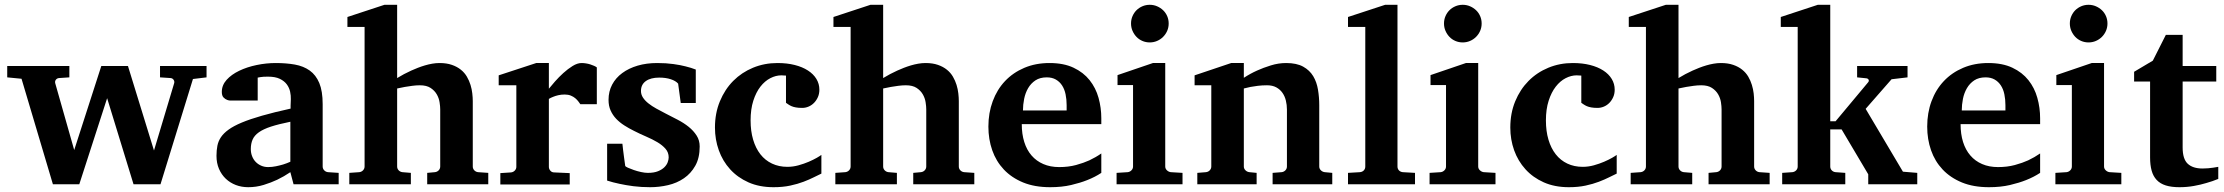

<svg xmlns="http://www.w3.org/2000/svg" viewBox="-20 -760 9174 792"><path d="M775.9 -434.1 642.1 0H530.8L421.9 -355L307.1 0H198.2L68.8 -435.1L9.8 -440.9V-487.8H266.1V-440.9L223.1 -438Q214.8 -437 210.2 -430.7Q205.6 -424.3 208 -416L286.1 -141.1L397.9 -487.8H507.8L615.2 -139.2L698.2 -416Q700.7 -423.3 696.5 -430.2Q692.4 -437 684.1 -438L640.1 -440.9V-487.8H832V-440.9Z M1190.9 0 1177.7 -49.8Q1151.9 -32.2 1123.5 -18.6Q1098.6 -6.8 1067.9 2.7Q1037.1 12.2 1003.9 12.2Q976.6 12.2 952.9 3.2Q929.2 -5.9 911.4 -22.7Q893.6 -39.6 883.3 -63.5Q873 -87.4 873 -117.2Q873 -139.6 876.7 -158.7Q880.4 -177.7 891.4 -194.1Q902.3 -210.4 922.9 -225.3Q943.4 -240.2 977.3 -254.4Q1011.2 -268.6 1060.5 -282.7Q1109.9 -296.9 1178.7 -312V-324.2Q1178.7 -331.5 1179.2 -337.4Q1179.2 -344.2 1179.7 -351.1Q1180.2 -365.2 1176.8 -381.6Q1173.3 -397.9 1163.1 -411.9Q1152.8 -425.8 1134.3 -434.8Q1115.7 -443.8 1085.9 -443.8Q1075.7 -443.8 1067.6 -443.4Q1059.6 -442.9 1054.2 -441.9Q1047.9 -440.9 1043 -439.9V-345.2H939.9Q927.2 -344.2 917.5 -347.7Q909.2 -350.6 902.1 -357.9Q895 -365.2 895 -380.9Q895 -408.7 914.8 -430.7Q934.6 -452.6 966.6 -468Q998.5 -483.4 1038.3 -491.7Q1078.1 -500 1117.7 -500Q1160.6 -500 1196.3 -493.7Q1231.9 -487.3 1257.6 -469Q1283.2 -450.7 1297.1 -417.5Q1311 -384.3 1311 -330.1V-73.2Q1311 -64 1317.4 -57.4Q1323.7 -50.8 1333 -49.8L1377 -46.9V0ZM1177.7 -257.8Q1129.4 -248 1097.9 -237.8Q1066.4 -227.5 1047.9 -214.4Q1029.3 -201.2 1022 -184.3Q1014.6 -167.5 1014.6 -145Q1014.6 -129.4 1019.8 -116Q1024.9 -102.5 1034.4 -92.5Q1043.9 -82.5 1057.1 -76.7Q1070.3 -70.8 1085.9 -70.8Q1102.1 -70.8 1118.4 -74.2Q1134.8 -77.6 1147.9 -81.5Q1163.6 -86.4 1177.7 -92.8Z M1742.2 0V-46.9L1773.9 -49.8Q1783.2 -50.8 1789.6 -57.4Q1795.9 -64 1795.9 -73.2V-309.1Q1795.9 -321.3 1793.2 -338.4Q1790.5 -355.5 1781.7 -370.8Q1772.9 -386.2 1756.3 -397.2Q1739.7 -408.2 1711.9 -408.2Q1696.8 -408.2 1680.4 -406Q1664.1 -403.8 1649.9 -401.4Q1633.8 -398.4 1618.2 -395V-73.2Q1618.2 -64 1624.5 -57.4Q1630.9 -50.8 1640.1 -49.8L1674.8 -46.9V0H1420.9V-46.9L1461.9 -49.8Q1471.2 -50.8 1477.5 -57.4Q1483.9 -64 1483.9 -73.2V-648.9H1413.1V-689.9L1565.9 -740.2H1618.2V-438Q1646 -455.1 1676.3 -468.8Q1689 -474.6 1703.4 -480.2Q1717.8 -485.8 1732.7 -490.2Q1747.6 -494.6 1762.9 -497.3Q1778.3 -500 1793 -500Q1822.3 -500 1844 -492.4Q1865.7 -484.9 1881.1 -472.4Q1896.5 -460 1906 -443.6Q1915.5 -427.2 1920.9 -409.7Q1926.3 -392.1 1928.2 -374.8Q1930.2 -357.4 1930.2 -342.8V-73.2Q1930.2 -64 1936.5 -57.4Q1942.9 -50.8 1952.1 -49.8L1994.1 -46.9V0Z M2374 -330.1Q2370.6 -335 2365.5 -341.8Q2360.4 -348.6 2352.8 -355Q2345.2 -361.3 2334.5 -365.7Q2323.7 -370.1 2309.1 -370.1Q2294.9 -370.1 2282.7 -367.2Q2270.5 -364.3 2262.2 -360.8Q2252 -356.9 2244.1 -352.1V-71.8Q2244.1 -63 2250.2 -55.9Q2256.3 -48.8 2266.1 -48.8L2330.1 -45.9V1H2043.9V-45.9L2087.9 -48.8Q2097.2 -49.8 2103.5 -56.4Q2109.9 -63 2109.9 -71.8V-408.2H2037.1V-449.2L2191.9 -500H2244.1V-394Q2253.4 -405.8 2269.3 -423.8Q2285.2 -441.9 2303.7 -458.7Q2322.3 -475.6 2342 -487.8Q2361.8 -500 2378.9 -500Q2387.7 -500 2397 -498.5Q2406.2 -497.1 2414.8 -494.4Q2423.3 -491.7 2430.4 -488.5Q2437.5 -485.4 2441.9 -481.9V-330.1Z M2850.1 -335H2788.1L2777.3 -415Q2767.6 -426.3 2747.1 -433.1Q2726.6 -439.9 2699.2 -439.9Q2664.1 -439.9 2644 -425.5Q2624 -411.1 2624 -384.8Q2624 -370.1 2632.3 -357.4Q2640.6 -344.7 2654.8 -333.5Q2668.9 -322.3 2687 -312.3Q2705.1 -302.2 2725.1 -292Q2750 -279.3 2775.4 -266.1Q2800.8 -252.9 2820.8 -236.8Q2840.8 -220.7 2853.5 -200.9Q2866.2 -181.2 2866.2 -155.8Q2866.2 -108.4 2848.1 -76.4Q2830.1 -44.4 2801.3 -24.7Q2772.5 -4.9 2735.8 3.7Q2699.2 12.2 2662.1 12.2Q2625 12.2 2593 8.1Q2561 3.9 2536.6 -1.5Q2508.3 -7.3 2484.4 -15.1V-167H2547.4Q2548.3 -156.7 2550.3 -141.1Q2552.2 -125.5 2554.2 -110.8Q2556.2 -93.8 2559.1 -75.2Q2560.1 -72.8 2570.3 -68.1Q2580.6 -63.5 2594.7 -58.6Q2608.9 -53.7 2624.5 -50.3Q2640.1 -46.9 2652.3 -46.9Q2677.7 -46.9 2694.3 -53.7Q2710.9 -60.5 2720.7 -70.3Q2730.5 -80.1 2734.4 -91.1Q2738.3 -102.1 2738.3 -110.8Q2738.3 -131.3 2725.3 -146.2Q2712.4 -161.1 2691.9 -173.3Q2671.4 -185.5 2645.8 -196.5Q2620.1 -207.5 2595.2 -220.2Q2574.2 -230.5 2555.2 -242.7Q2536.1 -254.9 2521.7 -270Q2507.3 -285.2 2498.8 -304.2Q2490.2 -323.2 2490.2 -348.1Q2490.2 -382.8 2505.1 -410.9Q2520 -439 2546.9 -458.7Q2573.7 -478.5 2610.4 -489.3Q2647 -500 2690.9 -500Q2728 -500 2757.6 -495.8Q2787.1 -491.7 2807.6 -486.3Q2831.5 -480.5 2850.1 -473.1Z M3368.2 -43.9Q3355.5 -38.1 3337.2 -28.8Q3318.8 -19.5 3294.7 -10.3Q3270.5 -1 3239.7 5.6Q3209 12.2 3170.9 12.2Q3112.3 12.2 3067.4 -7.8Q3022.5 -27.8 2991.7 -61.8Q2960.9 -95.7 2945.1 -140.1Q2929.2 -184.6 2929.2 -233.9Q2929.2 -293 2949.5 -342Q2969.7 -391.1 3004.6 -426.3Q3039.6 -461.4 3086.4 -480.7Q3133.3 -500 3187 -500Q3226.6 -500 3258.3 -491.9Q3290 -483.9 3312.7 -469.2Q3335.4 -454.6 3347.7 -434.3Q3359.9 -414.1 3359.9 -390.1Q3359.9 -373 3353.8 -359.4Q3347.7 -345.7 3337.9 -335.7Q3328.1 -325.7 3315.4 -320.3Q3302.7 -314.9 3289.1 -314.9Q3273.4 -314.9 3262.9 -316.9Q3252.4 -318.8 3245.1 -322Q3237.8 -325.2 3232.4 -328.9Q3227.1 -332.5 3222.2 -335.9V-448.2Q3215.8 -448.2 3212.2 -448.7Q3208.5 -449.2 3203.1 -449.2Q3180.2 -449.2 3157.5 -437.5Q3134.8 -425.8 3116.7 -402.6Q3098.6 -379.4 3087.4 -344.5Q3076.2 -309.6 3076.2 -263.2Q3076.2 -219.2 3086.7 -183.8Q3097.2 -148.4 3116.7 -123.5Q3136.2 -98.6 3164.6 -85.2Q3192.9 -71.8 3228 -71.8Q3251 -71.8 3273.9 -78.1Q3296.9 -84.5 3316.2 -92.8Q3335.4 -101.1 3349.4 -109.1Q3363.3 -117.2 3368.2 -121.1Z M3747.1 0V-46.9L3778.8 -49.8Q3788.1 -50.8 3794.4 -57.4Q3800.8 -64 3800.8 -73.2V-309.1Q3800.8 -321.3 3798.1 -338.4Q3795.4 -355.5 3786.6 -370.8Q3777.8 -386.2 3761.2 -397.2Q3744.6 -408.2 3716.8 -408.2Q3701.7 -408.2 3685.3 -406Q3668.9 -403.8 3654.8 -401.4Q3638.7 -398.4 3623 -395V-73.2Q3623 -64 3629.4 -57.4Q3635.7 -50.8 3645 -49.8L3679.7 -46.9V0H3425.8V-46.9L3466.8 -49.8Q3476.1 -50.8 3482.4 -57.4Q3488.8 -64 3488.8 -73.2V-648.9H3418V-689.9L3570.8 -740.2H3623V-438Q3650.9 -455.1 3681.2 -468.8Q3693.8 -474.6 3708.3 -480.2Q3722.7 -485.8 3737.5 -490.2Q3752.4 -494.6 3767.8 -497.3Q3783.2 -500 3797.9 -500Q3827.1 -500 3848.9 -492.4Q3870.6 -484.9 3886 -472.4Q3901.4 -460 3910.9 -443.6Q3920.4 -427.2 3925.8 -409.7Q3931.2 -392.1 3933.1 -374.8Q3935.1 -357.4 3935.1 -342.8V-73.2Q3935.1 -64 3941.4 -57.4Q3947.8 -50.8 3957 -49.8L3999 -46.9V0Z M4379.9 -326.2Q4379.9 -350.1 4375.5 -371.1Q4371.1 -392.1 4361.1 -407.5Q4351.1 -422.9 4335.4 -431.9Q4319.8 -440.9 4297.9 -440.9Q4270 -440.9 4251.2 -428.5Q4232.4 -416 4220.9 -396.2Q4209.5 -376.5 4204.6 -352.1Q4199.7 -327.6 4199.7 -304.2H4379.9ZM4522.9 -46.9Q4497.1 -29.8 4464.8 -17.1Q4437 -5.9 4398.4 3.2Q4359.9 12.2 4312 12.2Q4248 12.2 4200.4 -7.3Q4152.8 -26.9 4120.8 -60.8Q4088.9 -94.7 4073 -140.1Q4057.1 -185.5 4057.1 -237.8Q4057.1 -294.4 4075 -342.5Q4092.8 -390.6 4125.7 -425.5Q4158.7 -460.4 4205.3 -480.2Q4252 -500 4309.1 -500Q4367.7 -500 4408.4 -480.7Q4449.2 -461.4 4474.6 -429.4Q4500 -397.5 4511.5 -356.4Q4522.9 -315.4 4522.9 -272V-248H4194.8Q4194.8 -207 4205.1 -174.3Q4215.3 -141.6 4235.1 -118.7Q4254.9 -95.7 4283.7 -83.3Q4312.5 -70.8 4349.1 -70.8Q4387.2 -70.8 4418.7 -79.3Q4450.2 -87.9 4473.6 -98.6Q4500.5 -111.3 4522.9 -127Z M4585.9 0V-46.9L4631.8 -49.8Q4640.6 -50.8 4647.2 -57.4Q4653.8 -64 4653.8 -73.2V-409.2H4589.8V-450.2L4735.8 -500H4786.6V-73.2Q4786.6 -64 4793.7 -57.4Q4800.8 -50.8 4809.6 -49.8L4857.9 -46.9V0ZM4800.8 -663.1Q4800.8 -647 4794.7 -632.8Q4788.6 -618.7 4777.8 -607.9Q4767.1 -597.2 4752.9 -591.1Q4738.8 -585 4722.7 -585Q4706.5 -585 4692.4 -591.1Q4678.2 -597.2 4668 -607.9Q4657.7 -618.7 4651.6 -632.8Q4645.5 -647 4645.5 -663.1Q4645.5 -679.2 4651.6 -693.4Q4657.7 -707.5 4668 -717.8Q4678.2 -728 4692.4 -734.1Q4706.5 -740.2 4722.7 -740.2Q4738.8 -740.2 4752.9 -734.1Q4767.1 -728 4777.8 -717.8Q4788.6 -707.5 4794.7 -693.4Q4800.8 -679.2 4800.8 -663.1Z M5229.5 0V-46.9L5266.6 -49.8Q5275.9 -50.8 5282.2 -57.4Q5288.6 -64 5288.6 -73.2V-308.1Q5288.6 -327.1 5284.2 -345.2Q5279.8 -363.3 5270 -377.2Q5260.3 -391.1 5244.6 -399.7Q5229 -408.2 5206.5 -408.2Q5186 -408.2 5168.5 -406Q5150.9 -403.8 5138.2 -401.4Q5123 -398.4 5110.8 -395V-73.2Q5110.8 -64 5117.7 -57.4Q5124.5 -50.8 5133.8 -49.8L5163.6 -46.9V0H4918.9V-46.9L4954.6 -49.8Q4963.9 -50.8 4970.2 -57.4Q4976.6 -64 4976.6 -73.2V-408.2H4907.7V-449.2L5058.6 -500H5110.8V-439Q5136.7 -456.1 5166 -469.2Q5190.9 -480.5 5222.2 -490.2Q5253.4 -500 5285.6 -500Q5328.6 -500 5355.5 -485.1Q5382.3 -470.2 5397 -445.8Q5411.6 -421.4 5416.7 -390.1Q5421.9 -358.9 5421.9 -326.2V-73.2Q5421.9 -64 5428.7 -57.4Q5435.5 -50.8 5444.8 -49.8L5475.6 -46.9V0Z M5540.5 0V-46.9L5589.8 -49.8Q5599.6 -50.8 5605.7 -57.1Q5611.8 -63.5 5611.8 -73.2V-648.9H5540.5V-689.9L5693.8 -740.2H5744.6V-73.2Q5744.6 -63.5 5750.7 -57.1Q5756.8 -50.8 5766.6 -49.8L5816.9 -46.9V0Z M5877 0V-46.9L5922.9 -49.8Q5931.6 -50.8 5938.2 -57.4Q5944.8 -64 5944.8 -73.2V-409.2H5880.9V-450.2L6026.9 -500H6077.6V-73.2Q6077.6 -64 6084.7 -57.4Q6091.8 -50.8 6100.6 -49.8L6148.9 -46.9V0ZM6091.8 -663.1Q6091.8 -647 6085.7 -632.8Q6079.6 -618.7 6068.8 -607.9Q6058.1 -597.2 6043.9 -591.1Q6029.8 -585 6013.7 -585Q5997.6 -585 5983.4 -591.1Q5969.2 -597.2 5959 -607.9Q5948.7 -618.7 5942.6 -632.8Q5936.5 -647 5936.5 -663.1Q5936.5 -679.2 5942.6 -693.4Q5948.7 -707.5 5959 -717.8Q5969.2 -728 5983.4 -734.1Q5997.6 -740.2 6013.7 -740.2Q6029.8 -740.2 6043.9 -734.1Q6058.1 -728 6068.8 -717.8Q6079.6 -707.5 6085.7 -693.4Q6091.8 -679.2 6091.8 -663.1Z M6648.9 -43.9Q6636.2 -38.1 6617.9 -28.8Q6599.6 -19.5 6575.4 -10.3Q6551.3 -1 6520.5 5.6Q6489.7 12.2 6451.7 12.2Q6393.1 12.2 6348.1 -7.8Q6303.2 -27.8 6272.5 -61.8Q6241.7 -95.7 6225.8 -140.1Q6210 -184.6 6210 -233.9Q6210 -293 6230.2 -342Q6250.5 -391.1 6285.4 -426.3Q6320.3 -461.4 6367.2 -480.7Q6414.1 -500 6467.8 -500Q6507.3 -500 6539.1 -491.9Q6570.8 -483.9 6593.5 -469.2Q6616.2 -454.6 6628.4 -434.3Q6640.6 -414.1 6640.6 -390.1Q6640.6 -373 6634.5 -359.4Q6628.4 -345.7 6618.7 -335.7Q6608.9 -325.7 6596.2 -320.3Q6583.5 -314.9 6569.8 -314.9Q6554.2 -314.9 6543.7 -316.9Q6533.2 -318.8 6525.9 -322Q6518.6 -325.2 6513.2 -328.9Q6507.8 -332.5 6502.9 -335.9V-448.2Q6496.6 -448.2 6492.9 -448.7Q6489.3 -449.2 6483.9 -449.2Q6460.9 -449.2 6438.2 -437.5Q6415.5 -425.8 6397.5 -402.6Q6379.4 -379.4 6368.2 -344.5Q6356.9 -309.6 6356.9 -263.2Q6356.9 -219.2 6367.4 -183.8Q6377.9 -148.4 6397.5 -123.5Q6417 -98.6 6445.3 -85.2Q6473.6 -71.8 6508.8 -71.8Q6531.7 -71.8 6554.7 -78.1Q6577.6 -84.5 6596.9 -92.8Q6616.2 -101.1 6630.1 -109.1Q6644 -117.2 6648.9 -121.1Z M7027.8 0V-46.9L7059.6 -49.8Q7068.8 -50.8 7075.2 -57.4Q7081.5 -64 7081.5 -73.2V-309.1Q7081.5 -321.3 7078.9 -338.4Q7076.2 -355.5 7067.4 -370.8Q7058.6 -386.2 7042 -397.2Q7025.4 -408.2 6997.6 -408.2Q6982.4 -408.2 6966.1 -406Q6949.7 -403.8 6935.5 -401.4Q6919.4 -398.4 6903.8 -395V-73.2Q6903.8 -64 6910.2 -57.4Q6916.5 -50.8 6925.8 -49.8L6960.4 -46.9V0H6706.5V-46.9L6747.6 -49.8Q6756.8 -50.8 6763.2 -57.4Q6769.5 -64 6769.5 -73.2V-648.9H6698.7V-689.9L6851.6 -740.2H6903.8V-438Q6931.6 -455.1 6961.9 -468.8Q6974.6 -474.6 6989 -480.2Q7003.4 -485.8 7018.3 -490.2Q7033.2 -494.6 7048.6 -497.3Q7064 -500 7078.6 -500Q7107.9 -500 7129.6 -492.4Q7151.4 -484.9 7166.7 -472.4Q7182.1 -460 7191.7 -443.6Q7201.2 -427.2 7206.5 -409.7Q7211.9 -392.1 7213.9 -374.8Q7215.8 -357.4 7215.8 -342.8V-73.2Q7215.8 -64 7222.2 -57.4Q7228.5 -50.8 7237.8 -49.8L7279.8 -46.9V0Z M7686.5 0V-41L7576.7 -226.1H7529.8V-73.2Q7529.8 -64 7535.9 -57.4Q7542 -50.8 7551.8 -49.8L7591.8 -46.9V0H7331.5V-46.9L7373.5 -49.8Q7382.8 -50.8 7389.2 -57.4Q7395.5 -64 7395.5 -73.2V-648.9H7325.7V-689.9L7478.5 -740.2H7529.8V-259.8H7551.8L7685.5 -419.9Q7690.4 -425.3 7688.2 -430.7Q7686 -436 7678.7 -437L7640.6 -440.9V-487.8H7848.6V-440.9L7782.7 -433.1L7675.8 -311L7829.6 -51.8L7888.7 -46.9V0Z M8252.4 -326.2Q8252.4 -350.1 8248 -371.1Q8243.7 -392.1 8233.6 -407.5Q8223.6 -422.9 8208 -431.9Q8192.4 -440.9 8170.4 -440.9Q8142.6 -440.9 8123.8 -428.5Q8105 -416 8093.5 -396.2Q8082 -376.5 8077.1 -352.1Q8072.3 -327.6 8072.3 -304.2H8252.4ZM8395.5 -46.9Q8369.6 -29.8 8337.4 -17.1Q8309.6 -5.9 8271 3.2Q8232.4 12.2 8184.6 12.2Q8120.6 12.2 8073 -7.3Q8025.4 -26.9 7993.4 -60.8Q7961.4 -94.7 7945.6 -140.1Q7929.7 -185.5 7929.7 -237.8Q7929.7 -294.4 7947.5 -342.5Q7965.3 -390.6 7998.3 -425.5Q8031.2 -460.4 8077.9 -480.2Q8124.5 -500 8181.6 -500Q8240.2 -500 8281 -480.7Q8321.8 -461.4 8347.2 -429.4Q8372.6 -397.5 8384 -356.4Q8395.5 -315.4 8395.5 -272V-248H8067.4Q8067.4 -207 8077.6 -174.3Q8087.9 -141.6 8107.7 -118.7Q8127.4 -95.7 8156.2 -83.3Q8185.1 -70.8 8221.7 -70.8Q8259.8 -70.8 8291.3 -79.3Q8322.8 -87.9 8346.2 -98.6Q8373 -111.3 8395.5 -127Z M8458.5 0V-46.9L8504.4 -49.8Q8513.2 -50.8 8519.8 -57.4Q8526.4 -64 8526.4 -73.2V-409.2H8462.4V-450.2L8608.4 -500H8659.2V-73.2Q8659.2 -64 8666.3 -57.4Q8673.3 -50.8 8682.1 -49.8L8730.5 -46.9V0ZM8673.3 -663.1Q8673.3 -647 8667.2 -632.8Q8661.1 -618.7 8650.4 -607.9Q8639.6 -597.2 8625.5 -591.1Q8611.3 -585 8595.2 -585Q8579.1 -585 8564.9 -591.1Q8550.8 -597.2 8540.5 -607.9Q8530.3 -618.7 8524.2 -632.8Q8518.1 -647 8518.1 -663.1Q8518.1 -679.2 8524.2 -693.4Q8530.3 -707.5 8540.5 -717.8Q8550.8 -728 8564.9 -734.1Q8579.1 -740.2 8595.2 -740.2Q8611.3 -740.2 8625.5 -734.1Q8639.6 -728 8650.4 -717.8Q8661.1 -707.5 8667.2 -693.4Q8673.3 -679.2 8673.3 -663.1Z M9130.4 -22Q9106.9 -12.2 9080.6 -4.9Q9058.1 2 9029.5 7.1Q9001 12.2 8970.2 12.2Q8937 12.2 8913.8 4.9Q8890.6 -2.4 8876.2 -17.8Q8861.8 -33.2 8855.5 -56.2Q8849.1 -79.1 8849.1 -110.8V-423.8H8783.2V-463.9L8860.4 -509.8L8914.1 -616.2H8983.4V-487.8H9122.1V-423.8H8983.4V-151.9Q8983.4 -104 9004.4 -84.5Q9025.4 -64.9 9065.4 -64.9Q9077.1 -64.9 9088.9 -65.9Q9100.6 -66.9 9109.9 -68.4Q9120.6 -69.8 9130.4 -71.8Z"/></svg>

Font: Charis SIL CyrE
Style: Bold
Weight: 700
Foundry: SIL International
Version: Version 5.000